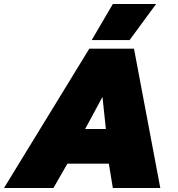

<svg xmlns="http://www.w3.org/2000/svg" viewBox="-59 -943 893 963"><path d="M507 -923H724L591 -742H401ZM389 -699H613L745 0H507L487 -122H279L209 0H-39ZM472 -296 455 -457 368 -296Z"/></svg>

Font: Prompt Black
Style: Italic
Weight: 900
Italic angle: -12°
Designer: Katatrad Team
Foundry: CadsonDemak
Version: Version 1.001